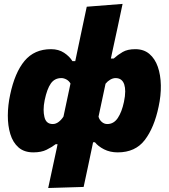

<svg xmlns="http://www.w3.org/2000/svg" viewBox="-20 -768 866 986"><path d="M227.5 197.5Q238.5 147 249 97.5Q259.5 48 272.5 -11.5L275.5 -27.5H266Q246.5 -12.5 219.2 1Q192 14.5 151.5 14.5Q104 14.5 75 -11Q46 -36.5 33 -79.5Q20 -122.5 20.2 -175Q20.5 -227.5 32 -281Q56 -395.5 106.2 -455.5Q156.5 -515.5 242 -515.5Q281 -515.5 309 -497Q337 -478.5 352 -454H366.5L374.5 -492.5Q387 -552.5 399.8 -612.5Q412.5 -672.5 425.5 -733.5L609.5 -748Q597 -689.5 584 -627.5Q570.5 -565 555 -494L549.5 -467.5H564Q585 -486.5 610 -501Q635 -515.5 674.5 -515.5Q718.5 -515.5 747.2 -491Q776 -466.5 790.5 -424.8Q805 -383 806 -330Q807 -277 794.5 -220Q772 -112.5 723.5 -49Q675 14.5 584.5 14.5Q545 14.5 514.2 -1.2Q483.5 -17 467.5 -37.5H458L452.5 -10.5Q441 43 431 91.5Q421 139.5 409.5 192ZM251 -131Q267 -131 281.5 -142.2Q296 -153.5 306 -169.5L342 -339Q334.5 -352.5 321.2 -359.8Q308 -367 295 -367Q260.5 -367 241 -339.2Q221.5 -311.5 209.5 -254Q204 -227.5 204 -204.5Q204 -185 208 -168Q216 -131 251 -131ZM531 -131Q564 -131 584.8 -161.8Q605.5 -192.5 616.5 -244.5Q623 -275 623 -298.5Q623 -319 618 -334.5Q607 -367 573.5 -367Q560 -367 546.2 -359Q532.5 -351 522 -338L486 -169Q490 -153 502.5 -142Q515 -131 531 -131Z"/></svg>

Font: Heraclito ExtraBold
Style: Italic
Weight: 800
Italic angle: -12°
Designer: Kostas Bartsokas (font) & Cristiano Sobral (main changes)
Foundry: Kostas Bartsokas (font) & Cristiano Sobral (main changes)
Version: Version 1.00;July 8, 2020;FontCreator 13.0.0.2655 64-bit